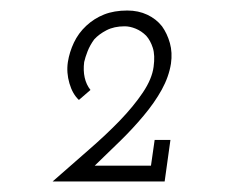

<svg xmlns="http://www.w3.org/2000/svg" viewBox="-20 -720 438 365"><path d="M160 -405H267L274 -454H304L293 -375H80Q115 -406 148.5 -435Q182 -464 208 -491Q234 -518 251.5 -544Q269 -570 272 -593Q275 -615 270.5 -629Q266 -643 258 -652Q249 -661 238 -665.5Q227 -670 217 -670Q197 -670 182.5 -662.5Q168 -655 159 -645Q151 -634 146.5 -622.5Q142 -611 140 -602Q138 -586 141 -572.5Q144 -559 152 -549L130 -530Q118 -541 112 -561.5Q106 -582 109 -602Q112 -621 120.5 -639Q129 -657 144 -671Q159 -685 178 -692.5Q197 -700 222 -700Q243 -700 260 -692Q277 -684 288 -670Q298 -656 303 -638Q308 -620 305 -599Q301 -574 287.5 -549.5Q274 -525 253 -500Q233 -476 209 -452.5Q185 -429 160 -405Z"/></svg>

Font: Josefin Slab SemiBold
Style: Italic
Weight: 600
Italic angle: -12°
Designer: Santiago Orozco
Foundry: Typemade
Version: Version 2.000